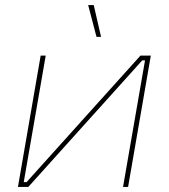

<svg xmlns="http://www.w3.org/2000/svg" viewBox="-20 -740 668 760"><path d="M51 0H92L543 -501H554L467 0H487L577 -520H536L85 -19H74L161 -520H141ZM362 -594H380L351 -720H329Z"/></svg>

Font: Fixel Display 20240404 Thin
Style: Italic
Weight: 100
Italic angle: -10°
Designer: AlfaBravo + MacPaw
Foundry: Kyrylo Tkachov, Marchela Mozhyna, Serhii Makarenko, Maria Weinstein, Zakhar Kryvoshyya
Version: Version 1.211;Glyphs 3.2 (3225)